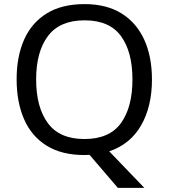

<svg xmlns="http://www.w3.org/2000/svg" viewBox="-20 -745 821 935"><path d="M720 -358Q720 -227 667.5 -135Q615 -43 512 -8L683 170H554L416 9Q410 9 403.5 9.5Q397 10 391 10Q280 10 206.5 -36Q133 -82 97 -165Q61 -248 61 -359Q61 -469 97 -551Q133 -633 206.5 -679Q280 -725 392 -725Q499 -725 572 -679.5Q645 -634 682.5 -551.5Q720 -469 720 -358ZM156 -358Q156 -223 213 -145.5Q270 -68 391 -68Q513 -68 569 -145.5Q625 -223 625 -358Q625 -493 569 -569.5Q513 -646 392 -646Q271 -646 213.5 -569.5Q156 -493 156 -358Z"/></svg>

Font: Noto Sans Glagolitic
Style: Regular
Weight: 400
Designer: Monotype Design Team
Foundry: Monotype Imaging Inc.
Version: Version 2.004; ttfautohint (v1.8.4.7-5d5b)